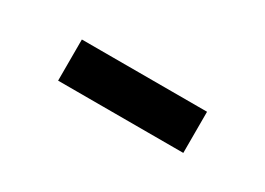

<svg xmlns="http://www.w3.org/2000/svg" viewBox="-18 -860 536 388"><g transform="rotate(30 250.0 -666.0)"><path d="M104.1 -617.6V-713.6H396.2V-617.6Z"/></g></svg>

Font: Oxanium ExtraLight
Style: Regular
Weight: 200
Designer: Severin Meyer
Version: Version 2.000